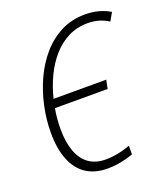

<svg xmlns="http://www.w3.org/2000/svg" viewBox="-135 -820 804 924"><g transform="rotate(-20 267.0 -358.0)"><path d="M257.8 9.8Q191.9 9.8 147.7 -20Q103.5 -49.8 81.1 -106.9Q58.6 -164.1 58.6 -245.1Q58.6 -311 73 -378.9Q87.4 -446.8 115.7 -508.8Q144 -570.8 186 -619.4Q228 -668 283.2 -696.3Q338.4 -724.6 405.8 -724.6Q445.8 -724.6 477.3 -715.8Q508.8 -707 534.2 -691.4L510.7 -650.4Q488.3 -665 462.2 -672.9Q436 -680.7 404.8 -680.7Q350.1 -680.7 304.9 -658Q259.8 -635.3 224.9 -595.2Q189.9 -555.2 165.3 -503.4Q140.6 -451.7 127 -394.5H396.5L387.7 -350.1H117.7Q112.8 -323.7 110.6 -297.4Q108.4 -271 108.4 -246.6Q108.4 -178.7 126 -131.1Q143.6 -83.5 178.2 -58.8Q212.9 -34.2 264.6 -34.2Q287.1 -34.2 308.3 -37.4Q329.6 -40.5 350.1 -45.9Q370.6 -51.3 390.1 -58.6V-14.6Q371.1 -7.3 349.9 -2Q328.6 3.4 305.9 6.6Q283.2 9.8 257.8 9.8Z"/></g></svg>

Font: Open Sans SemiCondensed Light
Style: Italic
Weight: 300
Width: 4
Italic angle: -12°
Designer: Monotype Design Team
Foundry: Monotype Imaging Inc.
Version: Version 3.000